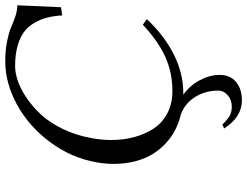

<svg xmlns="http://www.w3.org/2000/svg" viewBox="-124 -574 931 723"><g transform="rotate(-90 341.5 -212.5)"><path d="M219.2 166 233.9 159.2Q252 178.2 266.4 186.5Q280.8 194.8 301.8 194.8Q327.6 194.8 344.7 179.2Q361.8 163.6 361.8 144Q361.8 95.2 337.9 56.9Q314 18.6 272 2.9Q210 -11.7 167 -50.5Q124 -89.4 105 -139.6Q85.9 -189.9 85.9 -250Q85.9 -282.2 91.8 -314.9Q108.9 -410.6 168.5 -490.2Q228 -569.8 309.1 -614Q390.1 -658.2 472.2 -658.2Q513.7 -658.2 548.3 -651.1Q583 -644 601.8 -635.5Q620.6 -627 642.3 -619.9Q664.1 -612.8 683.1 -612.8L675.8 -448.2L645 -443.8Q643.1 -475.6 636.7 -500.5Q630.4 -525.4 616.7 -548.8Q603 -572.3 582.5 -587.6Q562 -603 529.3 -612.1Q496.6 -621.1 454.1 -621.1Q429.2 -621.1 398.9 -611.1Q368.7 -601.1 334.7 -578.1Q300.8 -555.2 271 -522.9Q241.2 -490.7 217.3 -441.4Q193.4 -392.1 183.1 -334Q175.8 -296.9 175.8 -259.8Q175.8 -212.9 186.8 -172.4Q197.8 -131.8 219.2 -99.1Q240.7 -66.4 276.9 -47.6Q313 -28.8 359.9 -28.8Q429.2 -28.8 488 -55.2Q546.9 -81.5 609.9 -140.1L630.9 -125Q567.9 -58.1 496.8 -22.9Q425.8 12.2 354 12.2H346.2Q380.9 36.6 400.9 74.2Q420.9 111.8 420.9 148.9Q420.9 189 394.3 210.9Q367.7 232.9 325.2 232.9Q262.2 232.9 219.2 166Z"/></g></svg>

Font: Linux Libertine G
Style: Italic
Weight: 400
Italic angle: -12°
Designer: Philipp H. Poll
Foundry: Philipp H. Poll
Version: Version 5.1.3